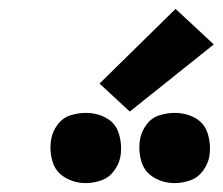

<svg xmlns="http://www.w3.org/2000/svg" viewBox="-20 -1018 501 432"><path d="M373 -606Q390 -606 407.5 -612Q425 -618 436.5 -633.5Q448 -649 451 -666Q455 -691 448 -715.5Q441 -740 420 -752Q399 -764 373 -764Q356 -764 338.5 -758.5Q321 -753 309.5 -737.5Q298 -722 295 -704Q291 -679 298 -655Q305 -631 326.5 -618.5Q348 -606 373 -606ZM173 -606Q190 -606 207.5 -612Q225 -618 236.5 -633.5Q248 -649 251 -666Q255 -691 248 -715.5Q241 -740 220 -752Q199 -764 173 -764Q156 -764 138.5 -758.5Q121 -753 109.5 -737.5Q98 -722 95 -704Q91 -679 98 -655Q105 -631 126.5 -618.5Q148 -606 173 -606ZM272 -767 461 -918 375 -998 204 -830Z"/></svg>

Font: Iosevka Sparkle Heavy Oblique
Style: Regular
Weight: 900
Italic angle: -9°
Designer: Belleve Invis
Foundry: Belleve Invis
Version: Version 4.5.0; ttfautohint (v1.8.3)